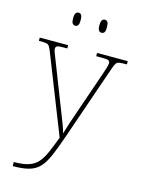

<svg xmlns="http://www.w3.org/2000/svg" viewBox="-142 -817 832 1136"><g transform="rotate(15 274.5 -249.0)"><path d="M52 215Q108 215 142 204Q176 193 198 168.5Q220 144 237.5 104Q255 64 277 6L90 -468Q81 -492 74 -502Q67 -512 54 -514Q41 -516 13 -516H10V-536H184V-516H159Q128 -516 120.5 -511Q113 -506 113 -495Q113 -485 120.5 -467Q128 -449 144 -407L220 -212Q232 -181 246 -146Q260 -111 272 -79Q284 -47 290 -24Q299 -56 310.5 -90.5Q322 -125 338 -171L425 -423Q433 -447 439 -466Q445 -485 445 -495Q445 -506 437.5 -511Q430 -516 399 -516H361V-536H549V-516H545Q517 -516 503.5 -514Q490 -512 483 -502Q476 -492 468 -468L312 -16Q285 62 263.5 112.5Q242 163 216.5 190.5Q191 218 152.5 229Q114 240 53 240H52ZM355 -658Q345 -658 338.5 -666Q332 -674 332 -698Q332 -721 338.5 -729.5Q345 -738 355 -738Q366 -738 372 -729.5Q378 -721 378 -698Q378 -674 372 -666Q366 -658 355 -658ZM194 -658Q184 -658 177.5 -666Q171 -674 171 -698Q171 -721 177.5 -729.5Q184 -738 194 -738Q205 -738 211 -729.5Q217 -721 217 -698Q217 -674 211 -666Q205 -658 194 -658Z"/></g></svg>

Font: Noto Serif Hebrew Thin
Style: Regular
Weight: 250
Version: Version 2.003